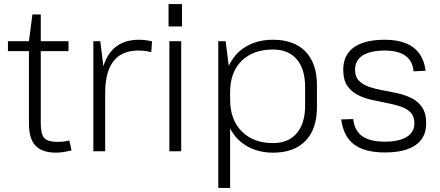

<svg xmlns="http://www.w3.org/2000/svg" viewBox="-20 -742 2158 942"><path d="M255 7Q186 7 154 -27.5Q122 -62 122 -135V-540L139 -671H180V-135Q180 -83 197.5 -64.5Q215 -46 261 -46Q276 -46 291 -47.5Q306 -49 320 -53L331 -4Q318 -1 305.5 1.5Q293 4 280 5.5Q267 7 255 7ZM19 -540H316V-491H19Z M438 -540H472L496 -346V0H438ZM473 -305Q473 -424 521.5 -485.5Q570 -547 661 -547Q677 -547 693.5 -545Q710 -543 726 -539L722 -486Q693 -494 658 -494Q578 -494 537 -442Q496 -390 496 -285Z M869 -540V0H811V-540ZM873 -722V-612H807V-722Z M1320 7Q1248 7 1193.5 -24Q1139 -55 1109 -111.5Q1079 -168 1079 -245V-301Q1079 -377 1109 -432Q1139 -487 1193 -517Q1247 -547 1320 -547Q1423 -547 1479 -489Q1535 -431 1535 -324V-216Q1535 -109 1479 -51Q1423 7 1320 7ZM1051 -540H1087L1109 -367V180H1051ZM1320 -40Q1395 -40 1436 -88.5Q1477 -137 1477 -223V-315Q1477 -403 1436 -451Q1395 -499 1320 -499Q1222 -499 1165.5 -443.5Q1109 -388 1109 -289V-254Q1109 -155 1166 -97.5Q1223 -40 1320 -40Z M1868 6Q1769 6 1717 -33.5Q1665 -73 1654 -156L1713 -158Q1719 -101 1757 -74Q1795 -47 1868 -47Q1937 -47 1975 -70Q2013 -93 2013 -137Q2013 -172 1994 -191Q1975 -210 1944 -220Q1913 -230 1876 -237Q1839 -244 1801.5 -252.5Q1764 -261 1733 -277.5Q1702 -294 1683 -322.5Q1664 -351 1664 -400Q1664 -472 1716 -509.5Q1768 -547 1868 -547Q1928 -547 1970.5 -530Q2013 -513 2037.5 -479Q2062 -445 2068 -395L2009 -392Q2005 -443 1969 -468.5Q1933 -494 1868 -494Q1797 -494 1759.5 -470Q1722 -446 1722 -400Q1722 -365 1741.5 -345.5Q1761 -326 1792 -315.5Q1823 -305 1860 -298.5Q1897 -292 1934 -283.5Q1971 -275 2002 -259Q2033 -243 2052 -214Q2071 -185 2071 -137Q2071 -67 2019.5 -30.5Q1968 6 1868 6Z"/></svg>

Font: Pathway Extreme 8pt Thin 12pt Thin
Style: Regular
Weight: 250
Version: Version 1.001;gftools[0.9.26]